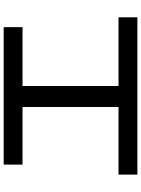

<svg xmlns="http://www.w3.org/2000/svg" viewBox="118 -885 764 1040"><g transform="rotate(-90 500.0 -365.0)"><path d="M128.4 -727.1H873V-625H554.2V-105H926.3V-2.9H74.2V-105H440.4V-625H128.4Z"/></g></svg>

Font: BIZ UDGothic
Style: Bold
Weight: 700
Monospace: yes
Designer: TypeBank Co., Ltd.
Foundry: Morisawa Inc.
Version: Version 1.05